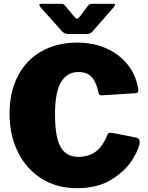

<svg xmlns="http://www.w3.org/2000/svg" viewBox="-20 -975 777 1005"><path d="M701 -522Q704 -510 704 -503Q704 -494 700.5 -491Q697 -488 688 -487L513 -476Q503 -476 500 -479.5Q497 -483 494 -495Q485 -543 461 -570.5Q437 -598 391 -598Q332 -598 300 -546Q268 -494 268 -377Q268 -256 297.5 -205Q327 -154 390 -154Q443 -154 480.5 -181Q518 -208 543 -271Q546 -280 560 -280Q567 -280 571 -279L696 -254Q711 -249 711 -231Q711 -203 676.5 -144.5Q642 -86 568.5 -38Q495 10 383 10Q277 10 197 -40.5Q117 -91 73.5 -179.5Q30 -268 30 -381Q30 -493 73.5 -577Q117 -661 197.5 -706.5Q278 -752 385 -752Q468 -752 535 -722.5Q602 -693 645 -641Q688 -589 701 -522ZM468 -955H573Q583 -955 583 -950Q583 -947 575 -937L464 -810Q458 -804 451.5 -800.5Q445 -797 436 -797H341Q327 -797 319 -800.5Q311 -804 304 -812L192 -937Q186 -945 186 -949Q186 -955 195 -955H294H300Q307 -955 311 -953.5Q315 -952 320 -946L366 -891Q377 -877 383 -877Q389 -877 400 -891L441 -946Q446 -952 451.5 -953.5Q457 -955 468 -955Z"/></svg>

Font: Libre Franklin Black
Style: Regular
Weight: 900
Designer: Pablo Impallari, Rodrigo Fuenzalida
Foundry: Impallari Type
Version: Version 1.002; ttfautohint (v1.5)